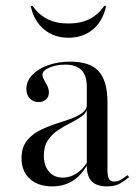

<svg xmlns="http://www.w3.org/2000/svg" viewBox="-20 -643 491 674"><path d="M284.7 -206.5V-338.7Q284.7 -378.2 265.7 -397.2Q246.8 -416.1 208.9 -416.1Q177.4 -416.1 153.2 -405.6Q129 -395.2 129 -380.6Q129 -372.6 134.7 -362.9Q140.3 -353.2 146 -341.9Q151.6 -330.6 151.6 -317.7Q151.6 -303.2 141.5 -294Q131.5 -284.7 115.3 -284.7Q96.8 -284.7 84.7 -297.2Q72.6 -309.7 72.6 -330.6Q72.6 -358.1 93.1 -379.8Q113.7 -401.6 148.8 -414.1Q183.9 -426.6 226.6 -426.6Q296 -426.6 326.6 -392.7Q357.3 -358.9 357.3 -283.1V-206.5ZM163.7 11.3Q113.7 11.3 84.7 -15.3Q55.6 -41.9 55.6 -87.1Q55.6 -123.4 72.2 -146Q88.7 -168.5 114.9 -182.7Q141.1 -196.8 170.6 -206.5Q200 -216.1 225.8 -225Q251.6 -233.9 268.5 -246.4Q285.5 -258.9 285.5 -279L286.3 -261.3Q282.3 -245.2 265.3 -233.5Q248.4 -221.8 226.6 -210.9Q204.8 -200 183.5 -185.9Q162.1 -171.8 148 -150.4Q133.9 -129 133.9 -96.8Q133.9 -61.3 152 -40.3Q170.2 -19.4 200.8 -19.4Q225.8 -19.4 248.8 -34.3Q271.8 -49.2 287.9 -76.6V-66.9Q264.5 -25.8 233.9 -7.3Q203.2 11.3 163.7 11.3ZM357.3 -43.5Q357.3 -23.4 362.9 -14.5Q368.5 -5.6 380.6 -5.6Q394.4 -5.6 406.9 -13.7Q419.4 -21.8 428.2 -28.2L433.1 -21Q415.3 -6.5 398.8 2.4Q382.3 11.3 355.6 11.3Q319.4 11.3 302 -6.5Q284.7 -24.2 284.7 -61.3V-206.5H357.3ZM220.2 -510.5Q169.4 -510.5 133.9 -540.3Q98.4 -570.2 87.9 -621.8L94.4 -622.6Q115.3 -591.9 146 -576.2Q176.6 -560.5 220.2 -560.5Q263.7 -560.5 294.4 -576.2Q325 -591.9 346 -622.6L352.4 -621.8Q341.9 -570.2 306.9 -540.3Q271.8 -510.5 220.2 -510.5Z"/></svg>

Font: Playfair 144pt SemiCondensed Light
Style: Regular
Weight: 300
Width: 4
Designer: Claus Eggers Sørensen
Foundry: Claus Eggers Sørensen
Version: Version 2.203